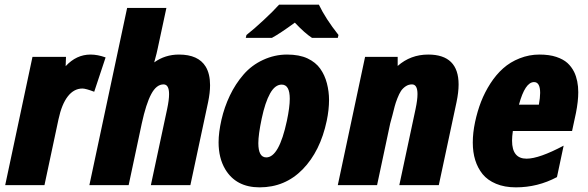

<svg xmlns="http://www.w3.org/2000/svg" viewBox="-20 -785 2492 814"><path d="M363.8 -553.7Q394 -553.7 427.7 -541.5L379.4 -396Q343.3 -409.7 329.6 -409.7Q293.5 -409.7 267.6 -376.5Q241.7 -343.3 228 -279.3L168.5 0H2L117.7 -543.9H259.8L258.3 -504.4Q303.7 -553.7 363.8 -553.7Z M738.8 -553.7Q820.8 -553.7 852.1 -502.4Q870.6 -471.7 870.6 -423.8Q870.6 -392.1 862.3 -352.1L787.1 0H619.6L688.5 -322.3Q696.8 -361.3 696.8 -385.7Q696.8 -427.2 673.3 -427.2Q643.1 -427.2 621.1 -386Q599.1 -344.7 581.1 -261.7L525.4 0H358.9L519 -751.5H685.5L648.4 -578.6Q646.5 -566.9 633.8 -520.5Q679.7 -553.7 738.8 -553.7Z M1163.1 -765.1H1332Q1359.9 -706.5 1415 -636.7L1412.1 -624.5H1302.7Q1272.5 -644 1230 -689Q1166.5 -642.6 1132.8 -624.5H1022L1024.9 -636.7Q1056.2 -661.1 1097.4 -699.5Q1138.7 -737.8 1163.1 -765.1ZM1375 -361.3Q1375 -319.8 1365.2 -272.9Q1337.9 -143.6 1263.2 -67.1Q1188.5 9.3 1080.6 9.3Q980.5 9.3 934.6 -67.9Q906.7 -115.2 906.7 -181.6Q906.7 -223.6 918.9 -277.3Q931.2 -331.1 954.6 -380.1Q978 -429.2 1012.5 -469Q1046.9 -508.8 1095.7 -531.2Q1144.5 -553.7 1196.8 -553.7Q1249 -553.7 1283.7 -537.4Q1318.4 -521 1337.6 -493.9Q1356.9 -466.8 1366 -431.6Q1375 -396.5 1375 -361.3ZM1174.3 -426.3Q1146 -426.3 1125 -388.7Q1104 -351.1 1089.6 -282.7Q1075.2 -214.4 1075.2 -178.2Q1075.2 -117.7 1108.9 -117.7Q1163.1 -117.7 1196.3 -272.9Q1208.5 -330.6 1208.5 -366.2Q1208.5 -426.3 1174.3 -426.3Z M1666 -543.9V-505.4Q1720.7 -553.7 1795.4 -553.7Q1924.3 -553.7 1924.3 -426.8Q1924.3 -394 1915.5 -352.1L1840.3 0H1672.9L1741.7 -322.3Q1750 -361.3 1750 -386.2Q1750 -427.2 1726.6 -427.2Q1711.9 -427.2 1699.7 -418.9Q1687.5 -410.6 1679.9 -399.2Q1672.4 -387.7 1664.8 -368.4Q1657.2 -349.1 1653.3 -334L1643.6 -295.9Q1637.7 -273.4 1634.3 -261.7L1578.6 0H1412.1L1527.8 -543.9Z M2167 9.3Q2119.1 9.3 2083 -5.9Q2046.9 -21 2025.9 -46.9Q1984.4 -98.6 1984.4 -180.7Q1984.4 -221.7 1994.1 -267.6Q2003.9 -313.5 2019.5 -353.8Q2035.2 -394 2059.1 -431.2Q2083 -468.3 2113 -495.1Q2143.1 -522 2183.3 -537.8Q2223.6 -553.7 2266.4 -553.7Q2309.1 -553.7 2338.6 -543.7Q2368.2 -533.7 2385.5 -518.1Q2402.8 -502.4 2414.1 -480Q2431.6 -443.4 2431.6 -394Q2431.6 -356 2421.9 -306.6L2405.3 -229.5H2154.3Q2150.9 -206.5 2150.9 -188.5Q2150.9 -112.3 2212.4 -112.3Q2265.6 -112.3 2369.6 -167.5L2341.3 -34.2Q2259.8 9.3 2167 9.3ZM2270 -391.1Q2270 -437 2244.1 -437Q2206.1 -437 2180.2 -341.3H2264.6Q2270 -371.1 2270 -391.1Z"/></svg>

Font: Open Sans Hebrew Condensed Extra Bold
Style: Italic
Weight: 800
Width: 3
Italic angle: -12°
Foundry: Ascender Corporation, Yanek Iontef
Version: Version 2.001;PS 002.001;hotconv 1.0.70;makeotf.lib2.5.58329